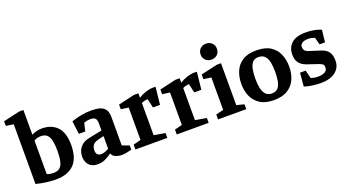

<svg xmlns="http://www.w3.org/2000/svg" viewBox="-54 -1291 3362 1860"><g transform="rotate(-20 1626.5 -360.5)"><path d="M279 10Q251 10 214 6.5Q177 3 141 -3.5Q105 -10 79 -17V-633L1 -644V-692L170 -731H214V-475Q231 -486 260 -494Q289 -502 318 -502Q419 -502 476.5 -441.5Q534 -381 534 -250Q534 -203 523 -156.5Q512 -110 484 -72.5Q456 -35 406 -12.5Q356 10 279 10ZM283 -58Q325 -58 348 -79.5Q371 -101 380 -143.5Q389 -186 389 -248Q389 -308 380.5 -349.5Q372 -391 349.5 -413Q327 -435 284 -435Q262 -435 246 -430Q230 -425 214 -415V-71Q223 -65 241.5 -61.5Q260 -58 283 -58Z M712 10Q675 10 648.5 -5Q622 -20 608 -48Q594 -76 594 -113Q594 -140 605 -169.5Q616 -199 644 -223.5Q672 -248 722 -258L857 -286V-356Q857 -396 842.5 -411Q828 -426 793 -426Q774 -426 757.5 -422.5Q741 -419 726 -414L706 -330H640L623 -465Q670 -482 722.5 -492Q775 -502 830 -502Q880 -502 916.5 -491.5Q953 -481 972.5 -454Q992 -427 992 -377V-83L1065 -55V-12Q1030 -3 1008 1Q986 5 960 5Q928 5 898 -8Q868 -21 860 -48Q823 -21 789 -5.5Q755 10 712 10ZM778 -71Q799 -71 821.5 -80Q844 -89 857 -98V-228L797 -213Q757 -203 741.5 -181.5Q726 -160 726 -127Q726 -98 740 -84.5Q754 -71 778 -71Z M1103 0V-50L1181 -70V-404L1103 -415V-463L1271 -502H1316V-456Q1349 -478 1390 -491.5Q1431 -505 1465 -505Q1471 -505 1480.5 -505Q1490 -505 1494 -504L1475 -325H1402L1381 -417Q1365 -417 1347.5 -413Q1330 -409 1316 -401V-70L1432 -50V0Z M1529 0V-50L1607 -70V-404L1529 -415V-463L1697 -502H1742V-456Q1775 -478 1816 -491.5Q1857 -505 1891 -505Q1897 -505 1906.5 -505Q1916 -505 1920 -504L1901 -325H1828L1807 -417Q1791 -417 1773.5 -413Q1756 -409 1742 -401V-70L1858 -50V0Z M1955 0V-50L2033 -70V-404L1955 -415V-463L2124 -502H2168V-70L2246 -50V0ZM2095 -566Q2058 -566 2034.5 -589Q2011 -612 2011 -648Q2011 -684 2034.5 -707Q2058 -730 2095 -730Q2132 -730 2155.5 -707Q2179 -684 2179 -648Q2179 -612 2155.5 -589Q2132 -566 2095 -566Z M2529 10Q2442 10 2388 -25Q2334 -60 2309 -117.5Q2284 -175 2284 -244Q2284 -316 2308.6 -374.3Q2333.2 -432.6 2387.1 -467.3Q2441 -502 2529.4 -502Q2620 -502 2674.3 -467.4Q2728.6 -432.8 2753.3 -374.6Q2778 -316.4 2778 -244.2Q2778 -175 2753 -117.5Q2728 -60 2673.4 -25Q2618.9 10 2529 10ZM2533 -58Q2575 -58 2596.5 -83Q2618 -108 2625.5 -150.6Q2633 -193.1 2633 -246Q2633 -300 2624.5 -342.5Q2616 -385 2592.9 -409.5Q2569.8 -434 2527.3 -434Q2487 -434 2466 -409.5Q2445 -385 2437 -342.5Q2429 -300 2429 -246Q2429 -193.1 2437.5 -150.6Q2446 -108 2468.7 -83Q2491.3 -58 2533 -58Z M3011 10Q2974 10 2927 3.5Q2880 -3 2844 -15L2856 -154H2914L2935 -70Q2948 -66 2965 -62Q2982 -58 3007 -58Q3054 -58 3079.5 -73Q3105 -88 3105 -119Q3105 -142 3093 -152Q3081 -162 3050 -172L2941 -209Q2895 -225 2870 -257Q2845 -289 2845 -344Q2845 -415 2892.5 -458.5Q2940 -502 3041 -502Q3078 -502 3119.5 -495Q3161 -488 3198 -473L3184 -347H3128L3108 -421Q3094 -427 3078.5 -431Q3063 -435 3039 -435Q3002 -435 2979.5 -421Q2957 -407 2957 -381Q2957 -361 2967 -346.5Q2977 -332 3004 -323L3118 -287Q3152 -277 3174 -259.5Q3196 -242 3207.5 -214.5Q3219 -187 3219 -146Q3219 -76 3165 -33Q3111 10 3011 10Z"/></g></svg>

Font: Manuale
Style: Regular
Weight: 400
Designer: Eduardo Tunni / Pablo Cosgaya
Foundry: Eduardo Tunni / Pablo Cosgaya
Version: Version 1.002